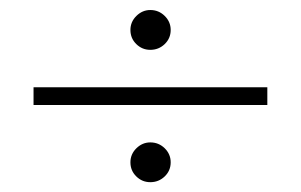

<svg xmlns="http://www.w3.org/2000/svg" viewBox="-20 -414 613 391"><path d="M286.1 -312.5Q269.5 -312.5 257.6 -324.2Q245.6 -335.9 245.6 -353Q245.6 -369.6 257.8 -381.6Q270 -393.6 286.1 -393.6Q303.2 -393.6 315.4 -381.6Q327.6 -369.6 327.6 -353Q327.6 -335.9 315.4 -324.2Q303.2 -312.5 286.1 -312.5ZM48.3 -200.2V-236.3H524.4V-200.2ZM286.1 -43Q269.5 -43 257.6 -54.7Q245.6 -66.4 245.6 -83.5Q245.6 -100.1 257.8 -112.1Q270 -124 286.1 -124Q303.2 -124 315.4 -112.1Q327.6 -100.1 327.6 -83.5Q327.6 -66.4 315.4 -54.7Q303.2 -43 286.1 -43Z"/></svg>

Font: Now
Style: Regular
Weight: 400
Designer: Alfredo Marco Pradil
Foundry: Alfredo Marco Pradil
Version: Version 1.200;hotconv 1.0.109;makeotfexe 2.5.65596